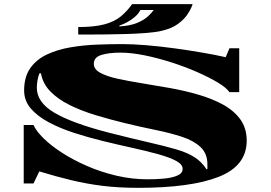

<svg xmlns="http://www.w3.org/2000/svg" viewBox="-20 -882 1301 923"><path d="M644 21Q551 21 474 11.5Q397 2 324 -15.5Q251 -33 169 -58L141 0H94V-281H141Q154 -252 189.5 -217Q225 -182 278.5 -147.5Q332 -113 398.5 -84Q465 -55 539.5 -37.5Q614 -20 691 -20Q730 -20 768.5 -23.5Q807 -27 832.5 -38Q858 -49 858 -70Q858 -92 826 -109Q794 -126 739.5 -141Q685 -156 617 -171Q549 -186 477 -203.5Q405 -221 337 -243Q269 -265 214.5 -294Q160 -323 128 -360.5Q96 -398 96 -447Q96 -513 126 -555Q156 -597 206.5 -620.5Q257 -644 319 -654.5Q381 -665 445.5 -667.5Q510 -670 567 -670Q619 -670 685 -664.5Q751 -659 820 -649.5Q889 -640 953 -629Q1017 -618 1065 -607L1083 -650H1130V-439H1083Q1069 -460 1027.5 -485Q986 -510 928 -535.5Q870 -561 804.5 -582Q739 -603 675 -616Q611 -629 558 -629Q505 -629 468 -618Q431 -607 431 -575Q431 -549 462 -532Q493 -515 545.5 -503.5Q598 -492 663.5 -481.5Q729 -471 798.5 -458.5Q868 -446 933.5 -427Q999 -408 1051.5 -379.5Q1104 -351 1135 -308.5Q1166 -266 1166 -206Q1166 -85 1031.5 -32Q897 21 644 21ZM973 -68 977 -69V-92Q977 -144 944 -175Q911 -206 854.5 -224.5Q798 -243 726.5 -257.5Q655 -272 577 -291Q507 -308 439.5 -328.5Q372 -349 316 -376.5Q260 -404 223 -441.5Q186 -479 177 -529L170 -530Q164 -517 160.5 -497Q157 -477 157 -460Q157 -390 241.5 -340Q326 -290 504 -244Q615 -216 693.5 -198Q772 -180 825.5 -164.5Q879 -149 914 -127Q949 -105 973 -68ZM356 -716V-752Q434 -752 482 -765Q530 -778 560 -802.5Q590 -827 615 -862H906Q906 -862 900 -846.5Q894 -831 878.5 -809Q863 -787 834 -766Q805 -745 758 -734Q729 -727 683.5 -723.5Q638 -720 587.5 -718.5Q537 -717 490 -716.5Q443 -716 410 -716ZM554 -755Q606 -758 639.5 -772Q673 -786 692 -804Q711 -822 719 -834H655Q646 -816 628 -800.5Q610 -785 589.5 -774.5Q569 -764 554 -759Z"/></svg>

Font: Diplomata SC
Style: Regular
Weight: 400
Designer: Eduardo Rodriguez Tunni
Foundry: Eduardo Rodriguez Tunni
Version: Version 1.002; ttfautohint (v1.8.4.7-5d5b);gftools[0.9.23]